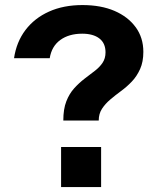

<svg xmlns="http://www.w3.org/2000/svg" viewBox="-20 -737 636 766"><path d="M383.4 9.2V-150.6H223.7V9.2ZM521.4 -628.2C501.1 -656.3 472.8 -678 436.7 -693.6C400.6 -709.1 357.9 -716.8 309 -716.8C258.6 -716.8 214 -708.1 175.4 -690.7C136.7 -673.3 105.4 -648.7 81.5 -617.1C57.6 -585.5 42.4 -548.1 36 -504.8H178.4C183.4 -536.5 197.5 -560.6 220.4 -577.4C243.3 -594.1 272.5 -602.6 308 -602.6C337 -602.6 359.9 -596.3 376.3 -583.7C392.7 -571.2 401 -552.6 401 -528.1C401 -512 397 -498 388.9 -486C380.8 -474.2 370.4 -463.4 357.4 -453.7C344.5 -444 331 -433.7 316.8 -422.6C302.6 -411.7 289 -399.1 276.1 -384.9C263.2 -370.7 252.7 -353.3 244.6 -332.7C236.5 -312 232.6 -286.6 232.6 -256.2H373.9C373.9 -274.3 378.3 -289.9 387 -303.2C395.6 -316.4 406.6 -328.6 419.9 -339.9C433 -351.2 447.5 -362.4 462.9 -373.8C478.4 -385.1 492.7 -397.7 505.9 -411.6C519.2 -425.4 530.1 -442.1 538.9 -461.4C547.6 -480.8 551.9 -503.6 551.9 -530.1C551.9 -567.6 541.8 -600.3 521.4 -628.5Z"/></svg>

Font: Diatome
Style: Bold
Weight: 700
Designer: 15.100.17
Foundry: 15.100.17
Version: Version 1.004;Fontself Maker 3.5.8